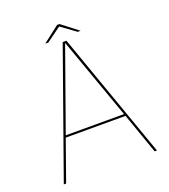

<svg xmlns="http://www.w3.org/2000/svg" viewBox="-140 -868 852 969"><g transform="rotate(-20 286.5 -384.0)"><path d="M35.5 0H48L125.5 -218.5H446.5L523.5 0H536L296 -677H276ZM129.5 -229.5 285.5 -667.5H286.5L442.5 -229.5ZM190.5 -699.5H207L286 -757L365 -699.5H380.5L292 -768H279Z"/></g></svg>

Font: Anybody UltraCondensed Thin Thin
Style: Regular
Weight: 250
Version: Version 1.111